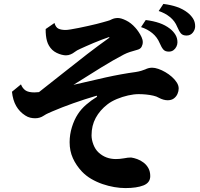

<svg xmlns="http://www.w3.org/2000/svg" viewBox="-20 -896 1020 979"><path d="M813 -876Q852.1 -871.1 882.3 -860.6Q912.6 -850.1 936 -832Q952.6 -819.3 963.9 -802Q975.1 -784.7 975.1 -762.2Q975.1 -744.6 963.1 -729.7Q951.2 -714.8 931.2 -714.8Q912.1 -714.8 902.8 -725.3Q893.6 -735.8 883.8 -758.8Q871.6 -789.1 846.4 -809.3Q821.3 -829.6 789.1 -839.8ZM755.9 -550.8Q769.5 -550.8 787.4 -544.7Q805.2 -538.6 823.2 -528.1Q841.3 -517.6 856.7 -503.9Q872.1 -490.2 881.6 -475.1Q891.1 -460 891.1 -444.8Q891.1 -431.2 885 -417.2Q878.9 -403.3 866.5 -394Q854 -384.8 835 -384.8Q813.5 -384.8 789.1 -397.9Q778.8 -404.3 761.7 -408.2Q744.6 -412.1 725.1 -414.1Q705.6 -416 687 -416Q662.6 -416 633.3 -409.4Q604 -402.8 575.9 -391.1Q547.9 -379.4 527.8 -363.8Q489.3 -334 468 -294.7Q446.8 -255.4 446.8 -206.1Q446.8 -183.6 456.3 -158.7Q465.8 -133.8 482.9 -118.2Q519 -85 570.8 -85Q580.1 -85 590.3 -85.9Q600.6 -86.9 612.8 -88.9Q624 -91.3 631.8 -92Q639.6 -92.8 648.9 -92.8Q663.1 -90.8 679.9 -84.7Q696.8 -78.6 711.9 -67.1Q727.1 -55.7 736.6 -38.6Q746.1 -21.5 746.1 2Q746.1 35.6 711.7 49.3Q677.2 63 619.1 63Q592.8 63 562.7 57.9Q532.7 52.7 502.7 42.5Q472.7 32.2 445.6 16.4Q418.5 0.5 397.9 -21Q368.2 -52.7 351.6 -89.4Q335 -126 335 -170.9Q335 -210 346.7 -247.8Q358.4 -285.6 377 -314Q394 -340.3 419.7 -362.5Q445.3 -384.8 475.1 -402.8L473.1 -408.2Q411.6 -390.1 353.8 -369.6Q295.9 -349.1 247.1 -328.1Q236.3 -323.2 226.1 -318.8Q215.8 -314.5 203.1 -306.2Q183.6 -293 159.2 -293Q147 -293 134.3 -295.9Q121.6 -298.8 108.9 -307.1Q79.6 -325.7 62.5 -355.5Q45.4 -385.3 41 -428.2L86.9 -465.8Q94.7 -445.8 109.6 -435.3Q124.5 -424.8 155.8 -424.8Q165.5 -424.8 178.7 -426.3Q248 -480.5 307.9 -528.3Q367.7 -576.2 424.1 -619.6Q480.5 -663.1 538.1 -704.1L536.1 -707Q519 -701.2 498.3 -693.4Q477.5 -685.5 456.8 -676.8Q436 -668 418.5 -660.2Q400.9 -652.3 389.2 -647Q379.4 -642.6 373.3 -639.2Q367.2 -635.7 360.8 -630.9Q351.6 -623.5 340.1 -618.7Q328.6 -613.8 315.9 -613.8Q307.6 -613.8 294.7 -616.9Q281.7 -620.1 268.8 -626.5Q255.9 -632.8 246.1 -642.1Q226.6 -661.6 219.5 -687.3Q212.4 -712.9 212.9 -748L257.8 -778.8Q264.2 -756.3 278.1 -749.8Q292 -743.2 314.9 -743.2Q322.8 -743.2 340.8 -746.1Q358.9 -749 382.1 -753.7Q405.3 -758.3 429 -763.7Q452.6 -769 472.7 -773.9Q492.7 -778.8 503.9 -782.2Q516.6 -786.1 528.3 -789.1Q540 -792 550.8 -797.9Q564.5 -804.2 581.1 -804.2Q597.7 -804.2 623 -791.7Q648.4 -779.3 669.9 -754.9Q677.7 -746.6 686.5 -733.6Q695.3 -720.7 701.7 -707Q708 -693.4 708 -681.2Q708 -668.9 701.9 -657.2Q695.8 -645.5 676.8 -641.1Q658.7 -636.2 642.3 -630.9Q626 -625.5 611.8 -618.2Q560.1 -591.3 495.1 -551.3Q430.2 -511.2 354.5 -463.4Q438.5 -483.4 519 -501.2Q599.6 -519 671.9 -528.8Q687.5 -531.2 699.7 -534.9Q711.9 -538.6 720.2 -542Q737.8 -550.8 755.9 -550.8ZM723.1 -793.9Q762.2 -789.1 792.5 -778.6Q822.8 -768.1 846.2 -750Q862.8 -737.3 873.8 -720Q884.8 -702.6 884.8 -680.2Q884.8 -668.9 879.4 -658Q874 -647 864.3 -639.9Q854.5 -632.8 840.8 -632.8Q822.3 -632.8 813 -643.3Q803.7 -653.8 793.9 -676.8Q781.2 -707 756.3 -727.3Q731.4 -747.6 699.2 -757.8Z"/></svg>

Font: BIZ UDPMincho
Style: Bold
Weight: 700
Designer: TypeBank Co., Ltd.
Foundry: Morisawa Inc.
Version: Version 1.06